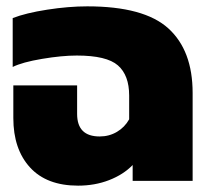

<svg xmlns="http://www.w3.org/2000/svg" viewBox="-20 -570 667 605"><path d="M22 -198V-301H223V-211Q223 -140 294 -140Q324 -140 348.5 -154.5Q373 -169 387 -194V-269Q387 -333 351.5 -364Q316 -395 222 -395Q175 -395 112.5 -384.5Q50 -374 20 -359V-513Q61 -529 128.5 -539.5Q196 -550 255 -550Q434 -550 510.5 -480.5Q587 -411 587 -277V0H398V-50Q369 -20 324 -2.5Q279 15 226 15Q127 15 74.5 -42.5Q22 -100 22 -198Z"/></svg>

Font: Prompt ExtraBold
Style: Regular
Weight: 800
Designer: Katatrad Team
Foundry: CadsonDemak
Version: Version 1.000